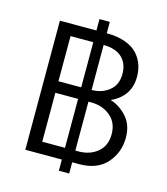

<svg xmlns="http://www.w3.org/2000/svg" viewBox="-124 -892 914 1051"><g transform="rotate(15 332.5 -366.5)"><path d="M367.2 -343.8V-66.4H383.8Q449.2 -66.4 492.7 -102.5Q536.1 -138.7 536.1 -204.1Q536.1 -269.5 491.7 -306.6Q447.3 -343.8 380.9 -343.8ZM367.2 -665V-410.2H369.1Q425.8 -410.2 466.8 -443.4Q507.8 -476.6 507.8 -538.1Q507.8 -595.7 472.7 -629.9Q437.5 -664.1 367.2 -665ZM308.6 -343.8H179.7V-66.4H308.6ZM308.6 -665H179.7V-409.2H308.6ZM101.6 0V-731.4H308.6V-795.9H367.2V-731.4Q428.7 -731.4 473.6 -714.8Q518.6 -698.2 543 -670.4Q567.4 -642.6 578.1 -611.3Q588.9 -580.1 588.9 -543.9Q588.9 -432.6 482.4 -383.8Q533.2 -369.1 574.7 -324.2Q616.2 -279.3 616.2 -205.1Q616.2 -122.1 562.5 -61Q508.8 0 405.3 0H367.2V63.5H308.6V0Z"/></g></svg>

Font: Gothic A1
Style: Regular
Weight: 400
Designer: HanYang I&C Co.,Ltd.
Foundry: HanYang I&C Co.,Ltd.
Version: Version 2.50